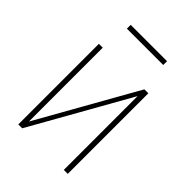

<svg xmlns="http://www.w3.org/2000/svg" viewBox="-203 -793 890 890"><g transform="rotate(45 242.0 -347.5)"><path d="M105.5 -44.4 378.4 -528.3H404.3V0H378.4V-483.9L105.5 0H80.1V-528.3H105.5ZM360.4 -694.8V-669.9H122.1V-694.8Z"/></g></svg>

Font: Roboto Condensed Thin
Style: Regular
Weight: 250
Width: 3
Designer: Christian Robertson
Foundry: Google
Version: Version 3.009; 2024